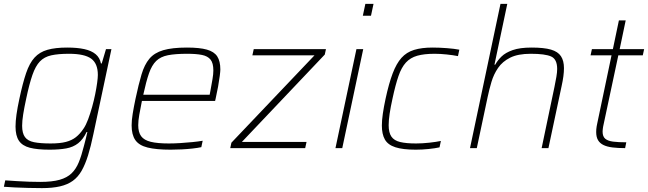

<svg xmlns="http://www.w3.org/2000/svg" viewBox="-28 -763 3338 989"><path d="M188 206Q155 206 118 205Q81 204 48 202.5Q15 201 -8 199L-1 166Q28 168 59.5 170Q91 172 122 173Q153 174 179 174Q241 174 279.5 163Q318 152 341 129.5Q364 107 378 72.5Q392 38 404 -10Q409 -27 414 -48.5Q419 -70 422 -83H418Q400 -45 374.5 -25Q349 -5 313 1.5Q277 8 227 8Q164 8 125.5 -2Q87 -12 69.5 -38Q52 -64 52 -111Q52 -138 57 -173.5Q62 -209 72 -255Q89 -335 106.5 -386.5Q124 -438 150 -466.5Q176 -495 216.5 -506.5Q257 -518 318 -518Q370 -518 406.5 -510Q443 -502 464.5 -484Q486 -466 492 -436H496L518 -510H546L453 -72Q440 -9 425.5 37.5Q411 84 392.5 116.5Q374 149 347 168.5Q320 188 281 197Q242 206 188 206ZM233 -24Q281 -24 311.5 -32Q342 -40 363 -56.5Q384 -73 402 -100Q415 -119 426 -148.5Q437 -178 446.5 -212Q456 -246 462.5 -278.5Q469 -311 472.5 -337Q476 -363 476 -377Q476 -436 441.5 -461Q407 -486 327 -486Q272 -486 236 -478Q200 -470 177.5 -446.5Q155 -423 139 -377Q123 -331 107 -255Q97 -209 91.5 -174.5Q86 -140 86 -115Q86 -77 100.5 -57Q115 -37 147.5 -30.5Q180 -24 233 -24Z M851 8Q777 8 732.5 -3Q688 -14 669 -41.5Q650 -69 650 -117Q650 -143 655.5 -177Q661 -211 670 -254Q686 -329 701 -379.5Q716 -430 741.5 -460.5Q767 -491 813 -504.5Q859 -518 935 -518Q1000 -518 1037.5 -507.5Q1075 -497 1091 -472.5Q1107 -448 1107 -405Q1107 -396 1104 -372Q1101 -348 1095.5 -317.5Q1090 -287 1083 -256L1080 -243H703Q695 -203 689.5 -172Q684 -141 684 -118Q684 -82 699 -61.5Q714 -41 748.5 -32.5Q783 -24 842 -24Q869 -24 900.5 -26Q932 -28 962.5 -31Q993 -34 1016 -38L1009 -5Q991 -1 964.5 2Q938 5 908.5 6.5Q879 8 851 8ZM710 -275H1052L1056 -296Q1062 -329 1066.5 -355Q1071 -381 1071 -400Q1071 -438 1056.5 -456Q1042 -474 1012.5 -480Q983 -486 936 -486Q875 -486 837 -478.5Q799 -471 776.5 -449Q754 -427 739.5 -385.5Q725 -344 710 -275Z M1158 0 1164 -28 1592 -478H1272L1279 -510H1651L1645 -482L1218 -32H1551L1544 0Z M1841 -682 1854 -743H1896L1883 -682ZM1700 0 1808 -510H1843L1735 0Z M2114 8Q2047 8 2008.5 -4.5Q1970 -17 1954.5 -44.5Q1939 -72 1939 -116Q1939 -143 1944 -177.5Q1949 -212 1958 -254Q1975 -333 1994.5 -384.5Q2014 -436 2040 -465Q2066 -494 2105 -506Q2144 -518 2200 -518Q2235 -518 2274 -515Q2313 -512 2338 -507L2331 -474Q2306 -479 2272.5 -482.5Q2239 -486 2211 -486Q2157 -486 2121.5 -476Q2086 -466 2063 -441Q2040 -416 2024.5 -371Q2009 -326 1994 -256Q1984 -211 1979 -177Q1974 -143 1974 -118Q1974 -80 1988 -59.5Q2002 -39 2033 -31.5Q2064 -24 2115 -24Q2147 -24 2183.5 -28Q2220 -32 2243 -37L2236 -4Q2214 1 2180 4.5Q2146 8 2114 8Z M2393 0 2550 -743H2585L2519 -430H2523Q2535 -452 2555.5 -472Q2576 -492 2613 -505Q2650 -518 2710 -518Q2774 -518 2810 -507.5Q2846 -497 2861.5 -473.5Q2877 -450 2877 -412Q2877 -393 2874 -370Q2871 -347 2865 -320L2797 0H2762L2828 -315Q2834 -344 2838 -367.5Q2842 -391 2842 -408Q2842 -458 2811 -472Q2780 -486 2706 -486Q2640 -486 2600 -466Q2560 -446 2537.5 -413Q2515 -380 2503.5 -341Q2492 -302 2484 -264L2428 0Z M3192 0Q3155 0 3127 -3.5Q3099 -7 3080.5 -16Q3062 -25 3052.5 -41Q3043 -57 3043 -83Q3043 -90 3043.5 -97Q3044 -104 3045.5 -112.5Q3047 -121 3049 -130L3122 -478H3014L3021 -510H3129L3160 -658H3195L3164 -510H3290L3283 -478H3157L3079 -112Q3078 -107 3077.5 -102.5Q3077 -98 3076.5 -93.5Q3076 -89 3076 -85Q3076 -60 3089.5 -48.5Q3103 -37 3130 -33.5Q3157 -30 3198 -30Z"/></svg>

Font: Saira Thin Thin
Style: Italic
Weight: 250
Italic angle: -12°
Version: Version 1.101